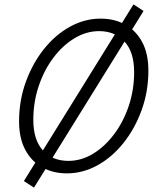

<svg xmlns="http://www.w3.org/2000/svg" viewBox="-20 -783 737 876"><path d="M67 -229Q67 -324 97.5 -408.5Q128 -493 180 -558.5Q232 -624 299 -661Q366 -698 439 -698Q503 -698 552 -670.5Q601 -643 629 -590.5Q657 -538 657 -461Q657 -366 626.5 -281.5Q596 -197 544 -131.5Q492 -66 425 -29Q358 8 285 8Q222 8 172.5 -19.5Q123 -47 95 -100Q67 -153 67 -229ZM132 -236Q132 -145 175.5 -97Q219 -49 292 -49Q351 -49 404.5 -81.5Q458 -114 500.5 -170.5Q543 -227 567.5 -300Q592 -373 592 -454Q592 -545 548.5 -593Q505 -641 432 -641Q374 -641 320 -608.5Q266 -576 223.5 -519.5Q181 -463 156.5 -390Q132 -317 132 -236ZM89 43 589 -763 635 -733 135 73Z"/></svg>

Font: Radio Canada Light
Style: Italic
Weight: 300
Italic angle: -12°
Designer: Charles Daoud, Etienne Aubert Bonn, Alexandre Saumier Demers, Jacques Le Bailly
Foundry: Radio-Canada
Version: Version 2.104; ttfautohint (v1.8.4.7-5d5b);gftools[0.9.28.de